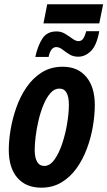

<svg xmlns="http://www.w3.org/2000/svg" viewBox="-20 -867 502 897"><path d="M172.9 9.8Q101.1 9.8 61 -36.6Q21 -83 21 -167Q21 -209.5 29.5 -261Q38.1 -312.5 56.2 -364.3Q74.2 -416 103.8 -459.2Q133.3 -502.4 175.3 -528.8Q217.3 -555.2 272.9 -555.2Q343.8 -555.2 383.3 -507.6Q422.9 -460 422.9 -377Q422.9 -329.1 413.8 -275.9Q404.8 -222.7 385.7 -171.9Q366.7 -121.1 337.2 -80.1Q307.6 -39.1 266.6 -14.6Q225.6 9.8 172.9 9.8ZM187 -91.8Q213.4 -91.8 234.6 -121.6Q255.9 -151.4 271 -197Q286.1 -242.7 293.9 -291.3Q301.8 -339.8 301.8 -377.9Q301.8 -414.1 291 -433.6Q280.3 -453.1 256.8 -453.1Q234.4 -453.1 216.1 -432.6Q197.8 -412.1 183.8 -378.9Q169.9 -345.7 160.6 -306.9Q151.4 -268.1 146.7 -231Q142.1 -193.8 142.1 -166Q142.1 -130.9 153.3 -111.3Q164.6 -91.8 187 -91.8ZM183.1 -757.8 200.7 -847.2H461.9L443.8 -757.8ZM145 -601.1Q156.2 -653.3 178 -686.8Q199.7 -720.2 243.7 -720.2Q266.1 -720.2 284.4 -709Q302.7 -697.8 318.4 -686.3Q334 -674.8 346.7 -674.8Q359.4 -674.8 367.4 -684.8Q375.5 -694.8 382.8 -721.2H443.8Q431.6 -654.3 404.5 -628.2Q377.4 -602.1 345.7 -602.1Q321.3 -602.1 303.7 -613.3Q286.1 -624.5 271.7 -635.7Q257.3 -647 242.7 -647Q216.8 -647 207 -601.1Z"/></svg>

Font: Open Sans Condensed
Style: Bold Italic
Weight: 700
Width: 3
Italic angle: -12°
Designer: Monotype Design Team
Foundry: Monotype Imaging Inc.
Version: Version 3.003; ttfautohint (v1.8.4)